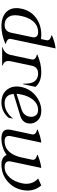

<svg xmlns="http://www.w3.org/2000/svg" viewBox="923 -1710 797 2683"><g transform="rotate(90 1321.5 -368.5)"><path d="M349.1 9.8Q206.1 9.8 137.7 -68.8Q93.3 -120.1 93.3 -198.2Q93.3 -231 101.1 -268.6Q127.9 -395 222.7 -468.3Q324.2 -546.9 467.3 -546.9Q497.1 -546.9 525.9 -543.5L541.5 -617.2Q543 -624 543 -630.4Q543 -673.3 473.6 -689.5L475.1 -696.3Q568.4 -736.8 656.7 -747.1L524.4 -123.5Q522.9 -116.7 522.9 -110.4Q522.9 -67.4 591.8 -51.3L590.3 -44.4Q465.8 9.8 349.1 9.8ZM436.5 -123 498 -414.1Q501.5 -429.7 501.5 -442.4Q501.5 -502.4 428.7 -502.4Q333.5 -502.4 273.4 -427.2Q224.1 -365.2 203.6 -268.6Q192.9 -218.8 192.9 -180.7Q192.9 -138.2 206.1 -109.9Q240.7 -34.7 329.1 -34.7Q417.5 -34.7 436.5 -123Z M639.6 0 641.1 -7.3Q729 -29.8 748.5 -122.1L810.5 -413.6Q812 -420.4 812 -426.8Q812 -469.7 742.7 -485.8L744.1 -492.7Q869.1 -546.9 985.8 -546.9Q1127.4 -546.9 1193.8 -465.8L1157.2 -293.9H1149.9Q1149.9 -386.2 1131.3 -427.2Q1096.2 -502.4 1005.9 -502.4Q917.5 -502.4 898.4 -414.1L836.4 -122.1Q832.5 -103 832.5 -87.4Q832.5 -24.9 895 -7.3L893.6 0Z M1291.5 -201.7Q1291.5 -201.7 1505.9 -270Q1592.3 -297.4 1608.4 -374.5Q1612.3 -392.1 1612.3 -407.7Q1612.3 -431.6 1603.5 -451.7Q1581.5 -502.4 1517.1 -502.4Q1430.7 -502.4 1370.6 -427.2Q1321.3 -365.2 1300.8 -268.6Q1293 -232.4 1291.5 -201.7ZM1413.1 9.8Q1293.5 9.8 1232.4 -68.8Q1188.5 -125.5 1188.5 -202.1Q1188.5 -233.4 1195.8 -268.6Q1221.7 -391.1 1317.4 -468.3Q1414.6 -546.9 1526.4 -546.9Q1626 -546.9 1674.3 -482.9Q1706.5 -440.4 1706.5 -390.1Q1706.5 -373 1702.6 -355Q1686.5 -279.8 1594.7 -252L1292.5 -160.2Q1294.9 -132.8 1303.2 -109.9Q1331.1 -34.7 1422.4 -34.7Q1543.5 -34.7 1638.2 -154.3L1624 -87.4Q1537.1 9.8 1413.1 9.8Z M1913.6 9.8Q1790 9.8 1790 -83.5Q1790 -101.1 1794.4 -122.1L1857.4 -417Q1858.9 -423.8 1858.9 -430.2Q1858.9 -473.1 1789.6 -489.3L1791 -496.1Q1884.3 -536.6 1972.7 -546.9L1882.8 -123Q1879.4 -107.4 1879.4 -94.7Q1879.4 -34.7 1952.1 -34.7Q2049.8 -34.7 2109.9 -109.9Q2159.2 -171.9 2179.7 -268.6L2211.4 -417Q2212.9 -423.8 2212.9 -430.2Q2212.9 -473.1 2143.6 -489.3L2145 -496.1Q2238.3 -536.6 2326.7 -546.9L2236.8 -123Q2233.9 -108.9 2233.9 -97.2Q2233.9 -34.7 2315.9 -34.7Q2397.5 -34.7 2463.9 -109.9Q2519 -172.9 2541.5 -278.3Q2548.3 -309.6 2548.3 -338.4Q2548.3 -434.1 2474.6 -503.4L2571.3 -546.9Q2642.6 -461.9 2642.6 -354.5Q2642.6 -317.9 2634.3 -278.3Q2607.9 -153.3 2509.8 -71.3Q2413.1 9.8 2277.3 9.8Q2178.2 9.8 2145 -62.5Q2042.5 9.8 1913.6 9.8Z"/></g></svg>

Font: Modern Antiqua
Style: Book Oblique
Weight: 400
Italic angle: -12°
Designer: Wojciech Kalinowski "wmk69" (wmk69@o2.pl)
Foundry: Wojciech Kalinowski "wmk69" (wmk69@o2.pl)
Version: Version 3.1.0; 2021-05-28